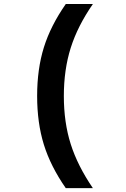

<svg xmlns="http://www.w3.org/2000/svg" viewBox="-20 -745 640 972"><path d="M313 207.5Q236.3 97.2 202.1 -12.7Q168 -122.6 168 -259.3Q168 -395.5 202.1 -505.1Q236.3 -614.7 313 -724.6H450.2Q373 -613.3 338.1 -502.9Q303.2 -392.6 303.2 -258.8Q303.2 -125.5 337.9 -15.9Q372.6 93.8 450.2 207.5Z"/></svg>

Font: Liberation Mono
Style: Bold
Weight: 700
Monospace: yes
Designer: Steve Matteson
Foundry: Ascender Corporation
Version: Version 2.1.5